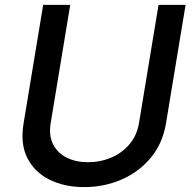

<svg xmlns="http://www.w3.org/2000/svg" viewBox="-20 -747 778 779"><path d="M623.2 -727.3H733L653.4 -246.1Q639.6 -164.1 591.3 -106.4Q543 -48.7 472.5 -18.3Q402 12.1 321.7 12.1Q241.1 12.1 180.4 -18.3Q119.7 -48.7 90.7 -106.4Q61.8 -164.1 75.6 -246.1L155.2 -727.3H264.9L185.7 -247.9Q177.2 -197.1 195.5 -161.4Q213.8 -125.7 251.2 -107.2Q288.7 -88.8 337.7 -88.8Q386.4 -88.8 430.4 -107.2Q474.4 -125.7 505 -161.4Q535.5 -197.1 544 -247.9Z"/></svg>

Font: Inter UI Medium
Style: Italic
Weight: 500
Italic angle: 9.39999°
Designer: Rasmus Andersson
Foundry: rsms
Version: 3.2;8d6f07862